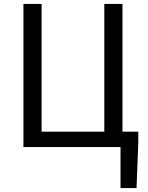

<svg xmlns="http://www.w3.org/2000/svg" viewBox="-20 -753 757 983"><path d="M607 -79V-733H514V-79H193V-733H100V0H597V210H679L688 -23V-79Z"/></svg>

Font: Noto Sans Mono CJK SC Regular
Style: Regular
Weight: 400
Designer: Ryoko NISHIZUKA (kana & ideographs); Paul D. Hunt (Latin, Greek & Cyrillic); Wenlong ZHANG (bopomofo); Sandoll Communica
Foundry: Adobe Systems Incorporated
Version: Version 1.005;PS 1.005;hotconv 1.0.96;makeotf.lib2.5.65012